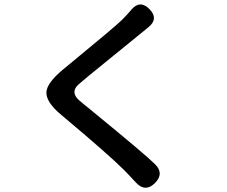

<svg xmlns="http://www.w3.org/2000/svg" viewBox="-20 -810 1040 881"><path d="M690 31Q647 73 605 29L590 13Q570 -9 549 -30Q486 -94 261 -283Q190 -342 193 -388Q196 -430 269 -491L326 -538Q505 -685 540 -719Q561 -740 579 -761L583 -766Q623 -812 666 -768Q709 -724 661 -685L387 -462Q364 -443 342 -424Q321 -406 321.5 -387Q322 -368 344 -349Q366 -330 389 -312L412 -293Q649 -99 692 -56Q735 -13 690 31Z"/></svg>

Font: Resource Han Rounded TW Medium
Style: Regular
Weight: 500
Designer: Cyano Hao (round all glyphs); Ryoko NISHIZUKA 西塚涼子 (kana, bopomofo & ideographs); Paul D. Hunt (Latin, Greek & Cyrillic)
Foundry: Cyano Hao
Version: 0.990